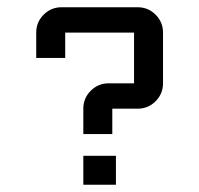

<svg xmlns="http://www.w3.org/2000/svg" viewBox="-20 -510 550 530"><path d="M430 -280Q430 -251 409.5 -230.5Q389 -210 360 -210H290V-140H210V-210Q210 -239 230.5 -259.5Q251 -280 280 -280H350V-420H160V-350H80V-420Q80 -449 100.5 -469.5Q121 -490 150 -490H360Q389 -490 409.5 -469.5Q430 -449 430 -420ZM300 0H210V-80H300Z"/></svg>

Font: Iceland
Style: Regular
Weight: 400
Designer: Cyreal (www.cyreal.org)
Foundry: Cyreal (www.cyreal.org)
Version: Version 1.001